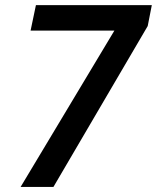

<svg xmlns="http://www.w3.org/2000/svg" viewBox="-20 -734 616 754"><path d="M61 0 429.2 -613.8H100.1L121.1 -713.9H576.2L560.1 -631.8L189.9 0Z"/></svg>

Font: f52537652928320   
Style: Italic
Weight: 600
Italic angle: -12°
Foundry: Ascender Corporation
Version: Version 1.10